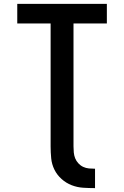

<svg xmlns="http://www.w3.org/2000/svg" viewBox="-20 -755 640 990"><path d="M470 215Q439 215 408.5 213Q378 211 349.5 200Q321 189 297.5 168Q274 147 260.5 119.5Q247 92 244 61.5Q241 31 241 0V-634H69V-735H531V-634H359V0Q359 16 360.5 31.5Q362 47 367.5 61Q373 75 384 87Q395 99 409 105.5Q423 112 438.5 113.5Q454 115 470 115Z"/></svg>

Font: Iosevka Curly Extended
Style: Bold
Weight: 700
Width: 7
Monospace: yes
Designer: Belleve Invis
Foundry: Belleve Invis
Version: Version 11.1.0; ttfautohint (v1.8.3)